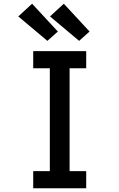

<svg xmlns="http://www.w3.org/2000/svg" viewBox="-20 -1009 640 1029"><path d="M158 0V-92H247V-643H158V-735H442V-643H353V-92H442V0ZM404 -790 248 -921 322 -989 460 -840ZM234 -790 78 -921 152 -989 290 -840Z"/></svg>

Font: Zed Mono Semibold Extended
Style: Regular
Weight: 600
Width: 7
Monospace: yes
Designer: Belleve Invis
Foundry: Belleve Invis
Version: Version 1.0.0; ttfautohint (v1.8.4)